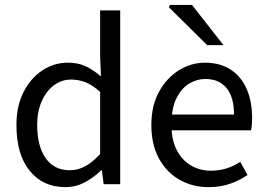

<svg xmlns="http://www.w3.org/2000/svg" viewBox="-20 -755 1091 787"><path d="M247.6 12Q156.5 12 101.9 -54.7Q47.4 -121.4 47.4 -242.4Q47.4 -321.3 76.9 -378.5Q106.4 -435.7 154.3 -466.9Q202.3 -498.1 257.7 -498.1Q300.6 -498.1 331.5 -483.3Q362.4 -468.6 393.9 -441.8L390.4 -525.2V-712.4H472.7V0H404.8L397.8 -57.4H395.1Q366.9 -29.2 329.1 -8.6Q291.3 12 247.6 12ZM265.8 -57.2Q299.7 -57.2 330 -73.9Q360.4 -90.5 390.4 -123.6V-378.3Q359.6 -406.2 330.9 -417.6Q302.2 -428.9 271.9 -428.9Q233 -428.9 201.5 -405.7Q170.1 -382.5 151.2 -340.5Q132.4 -298.5 132.4 -243.2Q132.4 -155.9 167.2 -106.6Q202.1 -57.2 265.8 -57.2Z M834.4 12Q768.8 12 715.7 -18.3Q662.5 -48.6 631.4 -105.5Q600.4 -162.5 600.4 -242.9Q600.4 -322.1 632.1 -379.2Q663.7 -436.4 713.8 -467.2Q763.8 -498 819.9 -498Q882.3 -498 925.5 -469.7Q968.8 -441.5 991.1 -390.3Q1013.4 -339.2 1013.4 -270Q1013.4 -257.5 1012.5 -245.2Q1011.6 -232.9 1008.9 -220.8H659.3V-285.6H939.2Q939.2 -356.4 908.7 -393.9Q878.1 -431.3 821.1 -431.3Q787.7 -431.3 756 -412.7Q724.3 -394 703.5 -352.8Q682.7 -311.5 682.7 -243.7Q682.7 -181.8 704.4 -139.9Q726.2 -98 763.1 -76.6Q799.9 -55.3 843.7 -55.3Q879.2 -55.3 909.4 -65Q939.7 -74.8 964.7 -91.6L994.6 -37.7Q963.3 -16 923.7 -2Q884.1 12 834.4 12ZM829.2 -570 671.9 -725.6 676.8 -734.7H767.1L896 -570Z"/></svg>

Font: Source Sans 3
Style: Regular
Weight: 200
Designer: Paul D. Hunt
Foundry: Adobe
Version: Version 3.046;hotconv 1.0.118;makeotfexe 2.5.65603